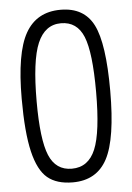

<svg xmlns="http://www.w3.org/2000/svg" viewBox="-52 -750 550 799"><g transform="rotate(-5 223.0 -350.0)"><path d="M38 -355Q38 -546 84.5 -628Q131 -710 231 -710Q329 -710 368.5 -632Q408 -554 408 -356Q408 -156 364 -73Q320 10 220 10Q153 10 114.5 -22Q76 -54 57 -134Q38 -214 38 -355ZM99 -338Q99 -179 126.5 -113Q154 -47 221 -47Q290 -47 319.5 -117.5Q349 -188 349 -357Q349 -522 322 -588Q295 -654 228 -654Q161 -654 130 -581.5Q99 -509 99 -338Z"/></g></svg>

Font: Yanone Kaffeesatz Light
Style: Regular
Weight: 300
Designer: Yanone (Cyrillic: Daniel Pouzeot)
Foundry: Yanone
Version: Version 1.003;PS 001.003;hotconv 1.0.88;makeotf.lib2.5.64775